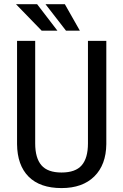

<svg xmlns="http://www.w3.org/2000/svg" viewBox="-20 -911 602 940"><path d="M500.5 -710.9H410.6V-209C410.6 -161.1 400.5 -125.4 380.1 -101.8C359.8 -78.2 326.8 -66.4 281.2 -66.4C236 -66.4 203.2 -78.2 182.9 -101.8C162.5 -125.4 152.3 -161.1 152.3 -209V-710.9H63.5V-205.6C64.1 -136.6 83 -83.4 120.1 -46.1C157.2 -8.9 210.9 9.8 281.2 9.8C349.9 9.8 403.5 -9.3 441.9 -47.4C480.3 -85.4 499.8 -138.2 500.5 -205.6ZM261.2 -760.7 161.6 -890.6H58.1L184.1 -760.7ZM371.1 -760.7 297.4 -890.6H202.6L303.2 -760.7Z"/></svg>

Font: Roboto Condensed
Style: Regular
Weight: 400
Designer: Google
Version: Version 2.134; 2016